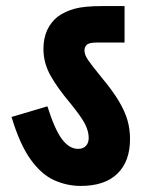

<svg xmlns="http://www.w3.org/2000/svg" viewBox="-20 -642 471 632"><path d="M408 -184Q408 -111 366.5 -70.5Q325 -30 246 -30Q200 -30 158 -49Q116 -68 80.5 -117.5Q45 -167 18 -257L136 -292Q160 -216 184 -184Q208 -152 237 -152Q254 -152 263 -162Q272 -172 272 -188Q272 -209 260.5 -232.5Q249 -256 210 -304Q171 -350 147 -392Q123 -434 123 -481Q123 -550 171 -588Q195 -605 226.5 -613.5Q258 -622 317 -622H390V-502H300Q274 -502 266 -495Q258 -487 258 -476Q258 -462 269.5 -445Q281 -428 316 -385Q351 -343 371 -309.5Q391 -276 399.5 -246.5Q408 -217 408 -184Z"/></svg>

Font: Noto Sans ExtraCondensed ExtraBold
Style: Regular
Weight: 800
Width: 2
Designer: Monotype Design Team
Foundry: Monotype Imaging Inc.
Version: Version 2.013; ttfautohint (v1.8.4.7-5d5b)